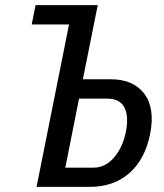

<svg xmlns="http://www.w3.org/2000/svg" viewBox="-20 -731 640 751"><path d="M345.7 -75.2Q391.6 -75.2 425.8 -114.7Q460 -154.3 472.2 -214.8Q484.4 -275.4 466.8 -310.1Q449.2 -345.2 399.4 -345.2H289.1L235.4 -75.2ZM414.6 -420.9Q501.5 -420.9 544.4 -364.3Q586.9 -307.6 567.4 -208Q547.9 -108.4 486.3 -54.2Q424.8 0 330.6 0H123L250 -635.3H104L119.1 -710.9H362.3L304.2 -420.9Z"/></svg>

Font: RobotoCondensed-Italic
Style: Italic
Weight: 400
Designer: Google
Version: Version 1.200311; 2013